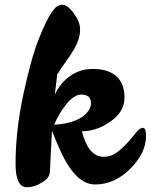

<svg xmlns="http://www.w3.org/2000/svg" viewBox="-20 -767 630 802"><path d="M322 -219Q349 -112 413 -112Q444 -112 469 -131Q494 -150 514 -172.5Q534 -195 549 -214Q564 -233 577 -233Q590 -233 590 -199Q590 -128 524 -62Q458 4 376.5 3.5Q295 3 231 -140Q213 -180 197 -221L190 -84Q190 -65 188 -46.5Q186 -28 171 -16Q132 15 92 15Q45 15 45 -82Q45 -222 78 -375Q111 -528 142.5 -605.5Q174 -683 191.5 -709Q209 -735 219 -741Q229 -747 241.5 -747Q254 -747 268 -734.5Q282 -722 298 -696.5Q314 -671 314.5 -646.5Q315 -622 306.5 -598.5Q298 -575 284 -552.5Q270 -530 253 -506.5Q236 -483 219 -456L209 -372Q244 -445 312 -470Q336 -479 368 -479Q432 -479 466 -448.5Q500 -418 500 -359Q500 -300 441 -259Q382 -218 322 -219ZM360 -336Q360 -372 319 -372Q278 -372 230 -293Q216 -270 206 -246Q310 -252 348 -302Q360 -318 360 -336Z"/></svg>

Font: Leckerli One
Style: Regular
Weight: 400
Version: Version 1.001